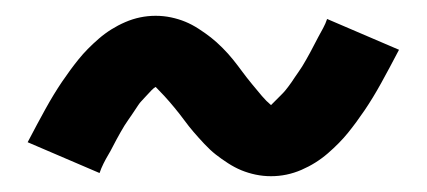

<svg xmlns="http://www.w3.org/2000/svg" viewBox="-20 -417 540 243"><path d="M323 -194Q313 -194 303.5 -196Q294 -198 285.5 -201.5Q277 -205 268.5 -210.5Q260 -216 253 -221.5Q246 -227 238.5 -235Q231 -243 225 -250Q219 -257 213.5 -264.5Q208 -272 201 -280.5Q194 -289 188 -295.5Q182 -302 177 -307Q175 -306 172 -303Q169 -300 164.5 -295Q160 -290 158.5 -288.5Q157 -287 155 -284Q153 -281 151 -278Q149 -275 147 -272Q145 -269 142.5 -265.5Q140 -262 137.5 -258Q135 -254 132.5 -249.5Q130 -245 127.5 -240.5Q125 -236 122.5 -231Q120 -226 117 -221Q114 -216 111 -210Q108 -204 106 -198L15 -237Q27 -260 37.5 -279Q48 -298 58.5 -313.5Q69 -329 79.5 -342Q90 -355 105 -368Q120 -381 138.5 -389Q157 -397 177 -397Q187 -397 196.5 -395Q206 -393 214.5 -389.5Q223 -386 231.5 -380.5Q240 -375 247 -369.5Q254 -364 261.5 -356.5Q269 -349 275 -341.5Q281 -334 286.5 -326.5Q292 -319 299 -310.5Q306 -302 311.5 -295.5Q317 -289 323 -284Q325 -286 328 -289Q331 -292 335.5 -296.5Q340 -301 341.5 -303Q343 -305 345 -307.5Q347 -310 349 -313Q351 -316 353 -319Q355 -322 357.5 -325.5Q360 -329 362.5 -333Q365 -337 367.5 -341.5Q370 -346 372.5 -350.5Q375 -355 377.5 -360Q380 -365 383 -370.5Q386 -376 389 -381.5Q392 -387 394 -393L485 -354Q473 -331 462.5 -312Q452 -293 441.5 -277.5Q431 -262 420.5 -249Q410 -236 395 -223Q380 -210 361.5 -202Q343 -194 323 -194Z"/></svg>

Font: iosevka_custom_sans_ss08 SmBd
Style: Regular
Weight: 600
Designer: Belleve Invis
Foundry: Belleve Invis
Version: Version 10.3.0; ttfautohint (v1.8.3)